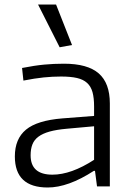

<svg xmlns="http://www.w3.org/2000/svg" viewBox="-20 -828 587 853"><path d="M192 5Q46 5 46 -133Q46 -211 95.5 -252Q145 -293 257 -302L398 -313V-355Q398 -393 391 -418.5Q384 -444 367 -459.5Q350 -475 322 -481.5Q294 -488 251 -488Q213 -488 174 -484Q135 -480 84 -470L78 -526Q134 -537 176.5 -541Q219 -545 264 -545Q369 -545 418.5 -502Q468 -459 468 -368V0H411L402 -69H397Q283 5 192 5ZM213 -52Q296 -52 398 -118V-267L276 -256Q231 -252 200.5 -243.5Q170 -235 151 -221Q132 -207 124 -186.5Q116 -166 116 -138Q116 -52 213 -52ZM245 -618 149 -808H229L300 -628Z"/></svg>

Font: Encode Sans Wide
Style: Light
Weight: 300
Designer: Pablo Impallari, Andres Torresi
Foundry: Pablo Impallari, Andres Torresi
Version: Version 1.000; ttfautohint (v1.00) -l 8 -r 50 -G 200 -x 14 -